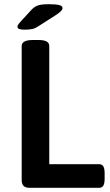

<svg xmlns="http://www.w3.org/2000/svg" viewBox="-20 -892 524 912"><path d="M83 -37V-673Q83 -702 136 -702H161Q189 -702 201.5 -695Q214 -688 214 -673V-112H451Q465 -112 471 -101.5Q477 -91 477 -69V-43Q477 -21 471 -10.5Q465 0 451 0H120Q101 0 92 -9Q83 -18 83 -37ZM63 -764Q63 -773 75 -786L129 -845Q144 -861 161 -866.5Q178 -872 212 -872Q245 -872 261 -868Q277 -864 277 -854Q277 -847 269.5 -839Q262 -831 243 -819L168 -771Q151 -759 136.5 -755Q122 -751 97 -751Q63 -751 63 -764Z"/></svg>

Font: Asap-SemiBold
Style: Regular
Weight: 600
Designer: Pablo Cosgaya
Foundry: Omnibus-Type
Version: Version 2.000; ttfautohint (v1.8)